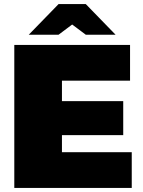

<svg xmlns="http://www.w3.org/2000/svg" viewBox="-20 -920 698 940"><path d="M333.3 -900H400L545.8 -750H400L333.3 -800L266.7 -750H120.8L266.7 -900ZM50 0V-700H616.7V-525H283.3V-425H583.3V-258.3H283.3V-175H625V0Z"/></svg>

Font: BoonTook
Style: Regular
Weight: 400
Designer: Sungsit Sawaiwan
Foundry: FontUni
Version: Version 3.0